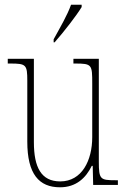

<svg xmlns="http://www.w3.org/2000/svg" viewBox="-20 -786 540 816"><path d="M208 -619V-606H212C251 -650 306 -721 327 -756V-766H282C266 -721 237 -672 208 -619ZM235 10C304 10 345 -30 370 -81H374L376 0H481V-20H470C406 -20 400 -24 400 -99V-536H292V-516H300C371 -516 372 -511 372 -431V-203C372 -104 328 -15 236 -15C155 -15 124 -75 124 -182V-536H13V-516H24C91 -516 96 -511 96 -443V-184C96 -46 146 10 235 10Z"/></svg>

Font: Noto Serif Hebrew Condensed Thin
Style: Regular
Weight: 100
Width: 3
Designer: Monotype Design Team
Foundry: Monotype Imaging Inc.
Version: Version 2.004